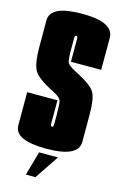

<svg xmlns="http://www.w3.org/2000/svg" viewBox="-127 -734 591 941"><g transform="rotate(15 169.0 -263.5)"><path d="M105.3 152.2 139.7 30.3H235.7L153.9 152.2ZM168 4Q7 4 7 -71.5V-239.5H160.5V-121Q160.5 -107.5 168 -107.5Q175.5 -107.5 175.5 -121V-174.5Q175.5 -222 171.2 -239.2Q167 -256.5 131 -274.5Q43 -318 25 -353.2Q7 -388.5 7 -469.5V-604.5Q7 -680.5 169 -680.5Q329 -680.5 329 -601V-439H175.5V-555Q175.5 -569 168 -569Q160.5 -569 160.5 -555V-505Q160.5 -448 165.8 -433.2Q171 -418.5 212 -397.5Q294 -356.5 312.5 -325.5Q331 -294.5 331 -212V-74Q331 4 168 4Z"/></g></svg>

Font: Anybody UltraCondensed ExtraBold
Style: Regular
Weight: 800
Width: 1
Designer: Tyler Finck
Foundry: Etcetera Type Company
Version: Version 1.010; ttfautohint (v1.8.3) -l 8 -r 50 -G 200 -x 14 